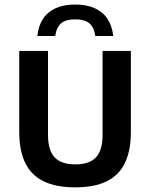

<svg xmlns="http://www.w3.org/2000/svg" viewBox="-20 -820 662 848"><path d="M312.5 7.5Q227.5 7.5 172.8 -19.2Q118 -46 91.5 -100.2Q65 -154.5 65 -237V-595H192V-224Q192 -156.5 221.2 -125.2Q250.5 -94 312.5 -94Q375 -94 404 -125.2Q433 -156.5 433 -224V-595H558V-237Q558 -154.5 531.8 -100.2Q505.5 -46 451.2 -19.2Q397 7.5 312.5 7.5ZM145 -661Q149.5 -705 169.5 -736Q189.5 -767 225.2 -783.5Q261 -800 312 -800Q363 -800 399 -783.5Q435 -767 455.2 -736Q475.5 -705 480 -661H401Q395.5 -699 374.8 -716.8Q354 -734.5 312 -734.5Q270.5 -734.5 249.8 -716.8Q229 -699 224 -661Z"/></svg>

Font: Encode Sans SC SemiCondensed SemiBold
Style: Regular
Weight: 600
Width: 4
Designer: Multiple Designers
Foundry: Impallari Type
Version: Version 3.002